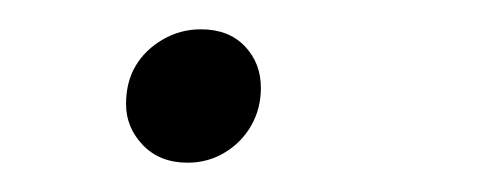

<svg xmlns="http://www.w3.org/2000/svg" viewBox="-20 -102 333 131"><path d="M108 9Q89 9 77.5 -3Q66 -15 66 -31Q66 -46 72.5 -57Q79 -68 91 -75Q103 -82 117 -82Q136 -82 147 -70.5Q158 -59 158 -42Q158 -28 151.5 -16.5Q145 -5 133.5 2Q122 9 108 9Z"/></svg>

Font: Source Serif 4 Light
Style: Italic
Weight: 300
Italic angle: -12°
Designer: Frank Grießhammer
Foundry: Adobe Systems Incorporated
Version: Version 4.004;hotconv 1.0.116;makeotfexe 2.5.65601